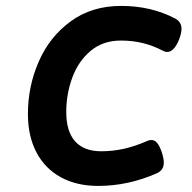

<svg xmlns="http://www.w3.org/2000/svg" viewBox="-20 -610 640 641"><path d="M565.4 -547.9Q585.9 -536.6 585.9 -513.7Q585.9 -499 578.1 -478.5Q561 -436.5 538.1 -436.5Q531.2 -436.5 524.4 -440.4Q490.2 -458 456.3 -466.3Q422.4 -474.6 383.3 -474.6Q323.7 -474.6 282.7 -440.2Q241.7 -405.8 221.4 -351.1Q201.2 -296.4 201.2 -235.8Q201.2 -171.4 230.7 -138.2Q260.3 -105 317.9 -105Q356.9 -105 393.8 -113.3Q430.7 -121.6 471.2 -139.2Q478 -142.6 485.4 -142.6Q496.1 -142.6 504.4 -133.1Q512.7 -123.5 520 -102.1Q526.9 -80.6 526.9 -67.4Q526.9 -54.2 521.2 -45.7Q515.6 -37.1 503.9 -31.7Q408.2 10.7 307.6 10.7Q236.3 10.7 183.3 -18.1Q130.4 -46.9 101.8 -101.1Q73.2 -155.3 73.2 -229.5Q73.2 -321.8 109.4 -404.5Q145.5 -487.3 216.1 -538.8Q286.6 -590.3 384.3 -590.3Q484.9 -590.3 565.4 -547.9Z"/></svg>

Font: Courier Prime Sans
Style: Bold Italic
Weight: 700
Italic angle: -10°
Designer: Alan Dague-Greene
Foundry: Quote-Unquote Apps
Version: Version 3.020